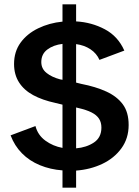

<svg xmlns="http://www.w3.org/2000/svg" viewBox="-20 -778 644 888"><path d="M269 90V10Q213 6 164.5 -14Q116 -34 81.5 -69Q47 -104 29 -152L144 -195Q155 -153 190 -127.5Q225 -102 269 -94V-294L236 -302Q176 -315 133.5 -338Q91 -361 68 -397Q45 -433 45 -482Q45 -539 75 -580.5Q105 -622 156.5 -647Q208 -672 269 -678V-758H332V-679Q404 -675 465 -642.5Q526 -610 555 -544L440 -501Q427 -531 398.5 -550Q370 -569 332 -574V-396L356 -390Q423 -377 472 -354.5Q521 -332 548 -295.5Q575 -259 575 -200Q575 -138 541.5 -92Q508 -46 453 -20Q398 6 332 11V90ZM332 -92Q380 -96 414.5 -119Q449 -142 449 -188Q449 -212 438 -229Q427 -246 403.5 -258Q380 -270 340 -279L332 -281ZM269 -409V-575Q227 -570 199 -549Q171 -528 171 -491Q171 -460 195.5 -440.5Q220 -421 258 -411Z"/></svg>

Font: Atkinson Hyperlegible Next SemiBold
Style: Regular
Weight: 600
Designer: Elliott Scott, Megan Eiswerth, Linus Boman, Theodore Petrosky, Letters from Sweden
Foundry: Applied Design Works, Letters from Sweden
Version: Version 2.001